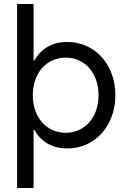

<svg xmlns="http://www.w3.org/2000/svg" viewBox="-20 -727 638 958"><path d="M65.4 210.9H147.5V-79.1H151.4C185.1 -19 241.2 13.7 315.4 13.7C455.1 13.7 555.7 -100.6 555.7 -252C555.7 -403.3 455.1 -517.6 315.4 -517.6C241.2 -517.6 185.1 -484.9 151.4 -424.8H147.5V-707H65.4ZM307.6 -64.5C211.9 -64.5 143.6 -141.6 143.6 -252C143.6 -362.3 211.9 -439.5 307.6 -439.5C404.3 -439.5 471.7 -361.3 471.7 -252C471.7 -142.6 404.3 -64.5 307.6 -64.5Z"/></svg>

Font: Wanted Sans
Style: Regular
Weight: 400
Designer: Original Design by Kil Hyung-jin and Kang Hanbin, Wanted Lab, Inc; Hangeul from Source Han Sans by Jang Soo-young and Ka
Foundry: Wanted Lab, Inc.
Version: Version 1.001;Glyphs 3.2 (3227)